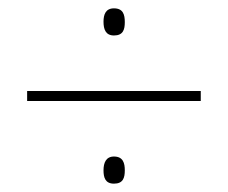

<svg xmlns="http://www.w3.org/2000/svg" viewBox="-20 -583 547 460"><path d="M253 -498C275 -498 279 -512 279 -530C279 -548 275 -563 253 -563C233 -563 228 -548 228 -531C228 -513 233 -498 253 -498ZM45 -341H461V-365H45ZM253 -143C275 -143 279 -157 279 -175C279 -192 275 -208 253 -208C234 -208 228 -193 228 -175C228 -158 232 -143 253 -143Z"/></svg>

Font: Noto Sans Georgian SemiCondensed Thin
Style: Regular
Weight: 100
Width: 4
Designer: Monotype Design Team, Akaki Razmadze
Foundry: Google LLC
Version: Version 2.005